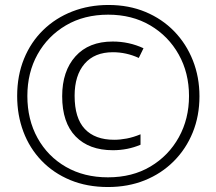

<svg xmlns="http://www.w3.org/2000/svg" viewBox="-20 -743 870 772"><path d="M414 9Q330 9 262.5 -19Q195 -47 147 -97Q99 -147 74 -213.5Q49 -280 49 -357Q49 -439 76.5 -506.5Q104 -574 154 -622.5Q204 -671 271 -697Q338 -723 416 -723Q498 -723 565 -695Q632 -667 680.5 -617Q729 -567 755.5 -500Q782 -433 782 -356Q782 -277 755 -210.5Q728 -144 678.5 -94.5Q629 -45 562 -18Q495 9 414 9ZM414 -30Q512 -30 585 -73.5Q658 -117 699 -191Q740 -265 740 -357Q740 -450 698.5 -524Q657 -598 584 -641Q511 -684 415 -684Q318 -684 245 -641Q172 -598 131 -524.5Q90 -451 90 -357Q90 -262 131 -188Q172 -114 245 -72Q318 -30 414 -30ZM434 -139Q338 -139 284 -194.5Q230 -250 230 -356Q230 -457 283.5 -516.5Q337 -576 433 -576Q499 -576 557 -549L538 -510Q488 -533 434 -533Q360 -533 320 -486.5Q280 -440 280 -358Q280 -268 321 -224.5Q362 -181 439 -181Q463 -181 489.5 -186Q516 -191 545 -203V-161Q493 -139 434 -139Z"/></svg>

Font: Noto Sans Myanmar ExtraCondensed Light
Style: Regular
Weight: 300
Width: 2
Designer: Monotype Design Team
Foundry: Monotype Imaging Inc.
Version: Version 2.107; ttfautohint (v1.8.4.7-5d5b)